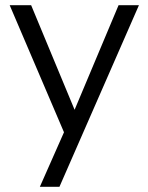

<svg xmlns="http://www.w3.org/2000/svg" viewBox="-20 -520 572 740"><path d="M226.6 -10.2 17.3 -500H100L267.5 -96.9L437 -500H515.5L209.1 200H133.6Z"/></svg>

Font: AF Albert Sans Medium
Style: Regular
Weight: 500
Designer: Andreas Rasmussen
Foundry: a.Foundry
Version: Version 1.300;Glyphs 3.2 (3231)